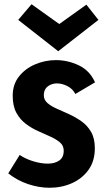

<svg xmlns="http://www.w3.org/2000/svg" viewBox="-20 -870 501 907"><path d="M214 17Q165 17 113.5 0Q62 -17 19 -51L73 -138Q101 -119 137.5 -108Q174 -97 206 -97Q238 -97 259.5 -111.5Q281 -126 281 -158Q281 -182 263.5 -197Q246 -212 218.5 -224.5Q191 -237 160.5 -250.5Q130 -264 102.5 -284.5Q75 -305 57.5 -337Q40 -369 40 -418Q40 -471 69.5 -508.5Q99 -546 146 -566Q193 -586 244 -586Q300 -586 352 -561.5Q404 -537 429 -481L336 -426Q323 -451 298 -463.5Q273 -476 249 -476Q233 -476 218.5 -469.5Q204 -463 195.5 -451Q187 -439 187 -420Q187 -398 204.5 -383Q222 -368 249.5 -356Q277 -344 307.5 -330Q338 -316 365.5 -296.5Q393 -277 410.5 -246.5Q428 -216 428 -170Q428 -109 398 -67.5Q368 -26 319.5 -4.5Q271 17 214 17ZM66 -776 129 -850 269 -750H251L388 -848L445 -776L255 -628Z"/></svg>

Font: Yaldevi ExtraLight
Style: Regular
Weight: 200
Designer: Sol Matas, Rajitha Manaperi, Kosala Senevirathne
Foundry: Mooniak
Version: Version 1.100